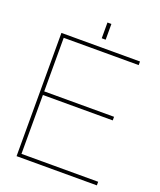

<svg xmlns="http://www.w3.org/2000/svg" viewBox="-156 -957 881 1054"><g transform="rotate(20 285.0 -430.0)"><path d="M69 0H538V-21H90V-365H498V-386H90V-699H528V-720H69ZM287 -768H310V-860H287Z"/></g></svg>

Font: Aspekta 50
Style: Regular
Weight: 50
Designer: Ivo Dolenc
Version: Version 2.000